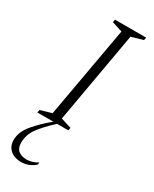

<svg xmlns="http://www.w3.org/2000/svg" viewBox="-229 -611 722 902"><g transform="rotate(30 132.5 -160.0)"><path d="M10 0 13 -15 74 -33 162 -527 105 -545 108 -560H277L274 -545L211 -527L124 -33L181 -15L178 0H117Q66 47 40.5 82.5Q15 118 15 161Q15 190 31.5 203.5Q48 217 77 217Q90 217 105.5 212.5Q121 208 133 200H136L134 211Q123 222 103.5 231Q84 240 59 240Q23 240 0.5 220.5Q-22 201 -22 167Q-22 123 14 80.5Q50 38 97 0Z"/></g></svg>

Font: Spectral SC ExtraLight
Style: Italic
Weight: 275
Italic angle: -10°
Designer: Jean-Baptiste Levee
Foundry: Production Type
Version: Version 2.001